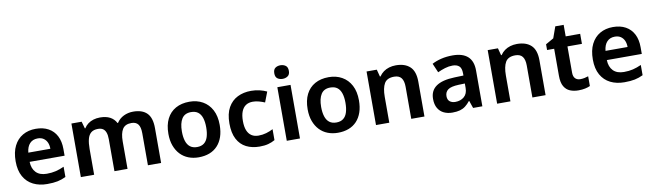

<svg xmlns="http://www.w3.org/2000/svg" viewBox="-41 -1332 6530 1920"><g transform="rotate(-10 3224.5 -372.5)"><path d="M302 -554Q377 -554 430.5 -524.5Q484 -495 512.5 -440Q541 -385 541 -307V-239H186Q188 -170 226 -131Q264 -92 335 -92Q386 -92 427 -102Q468 -112 512 -132V-28Q471 -8 428 1Q385 10 322 10Q242 10 180.5 -20.5Q119 -51 84 -113Q49 -175 49 -268Q49 -361 81 -424.5Q113 -488 170 -521Q227 -554 302 -554ZM305 -456Q255 -456 225 -424Q195 -392 189 -332H413Q413 -368 401 -395.5Q389 -423 365 -439.5Q341 -456 305 -456Z M1292 -554Q1384 -554 1431.5 -506.5Q1479 -459 1479 -354V0H1345V-325Q1345 -388 1323 -416.5Q1301 -445 1255 -445Q1191 -445 1164.5 -402.5Q1138 -360 1138 -279V0H1005V-325Q1005 -366 995 -393Q985 -420 965.5 -432.5Q946 -445 915 -445Q871 -445 845.5 -424Q820 -403 809.5 -362Q799 -321 799 -262V0H664V-544H768L788 -473H793Q809 -499 833 -517Q857 -535 888 -544.5Q919 -554 955 -554Q1016 -554 1056.5 -532.5Q1097 -511 1119 -469H1124Q1151 -511 1195.5 -532.5Q1240 -554 1292 -554Z M2122 -273Q2122 -205 2104 -152.5Q2086 -100 2052 -63.5Q2018 -27 1969.5 -8.5Q1921 10 1860 10Q1804 10 1756.5 -8.5Q1709 -27 1674.5 -63.5Q1640 -100 1620.5 -152.5Q1601 -205 1601 -273Q1601 -363 1632.5 -425.5Q1664 -488 1723 -521Q1782 -554 1863 -554Q1939 -554 1997.5 -521Q2056 -488 2089 -425.5Q2122 -363 2122 -273ZM1738 -273Q1738 -217 1751 -176.5Q1764 -136 1791.5 -115Q1819 -94 1862 -94Q1905 -94 1932.5 -115Q1960 -136 1972.5 -176.5Q1985 -217 1985 -273Q1985 -329 1972 -368.5Q1959 -408 1932 -428.5Q1905 -449 1861 -449Q1797 -449 1767.5 -403Q1738 -357 1738 -273Z M2479 10Q2402 10 2343.5 -19.5Q2285 -49 2252.5 -111Q2220 -173 2220 -269Q2220 -369 2255.5 -431.5Q2291 -494 2351.5 -524Q2412 -554 2489 -554Q2535 -554 2576 -544Q2617 -534 2648 -519L2608 -415Q2580 -427 2549 -435.5Q2518 -444 2488 -444Q2445 -444 2416 -424.5Q2387 -405 2372 -366.5Q2357 -328 2357 -270Q2357 -213 2372 -175.5Q2387 -138 2416 -119Q2445 -100 2486 -100Q2528 -100 2565.5 -111Q2603 -122 2635 -139V-28Q2604 -10 2567 0Q2530 10 2479 10Z M2889 -544V0H2755V-544ZM2823 -755Q2852 -755 2874.5 -739.5Q2897 -724 2897 -685Q2897 -648 2874.5 -632.5Q2852 -617 2823 -617Q2792 -617 2770.5 -632.5Q2749 -648 2749 -685Q2749 -724 2770.5 -739.5Q2792 -755 2823 -755Z M3536 -273Q3536 -205 3518 -152.5Q3500 -100 3466 -63.5Q3432 -27 3383.5 -8.5Q3335 10 3274 10Q3218 10 3170.5 -8.5Q3123 -27 3088.5 -63.5Q3054 -100 3034.5 -152.5Q3015 -205 3015 -273Q3015 -363 3046.5 -425.5Q3078 -488 3137 -521Q3196 -554 3277 -554Q3353 -554 3411.5 -521Q3470 -488 3503 -425.5Q3536 -363 3536 -273ZM3152 -273Q3152 -217 3165 -176.5Q3178 -136 3205.5 -115Q3233 -94 3276 -94Q3319 -94 3346.5 -115Q3374 -136 3386.5 -176.5Q3399 -217 3399 -273Q3399 -329 3386 -368.5Q3373 -408 3346 -428.5Q3319 -449 3275 -449Q3211 -449 3181.5 -403Q3152 -357 3152 -273Z M3959 -554Q4051 -554 4102 -506.5Q4153 -459 4153 -354V0H4019V-325Q4019 -385 3996 -415Q3973 -445 3923 -445Q3850 -445 3823 -398Q3796 -351 3796 -262V0H3661V-544H3765L3784 -471H3790Q3808 -498 3833.5 -516.5Q3859 -535 3891 -544.5Q3923 -554 3959 -554Z M4536 -553Q4637 -553 4689 -506Q4741 -459 4741 -364V0H4647L4621 -75H4617Q4594 -46 4569.5 -27Q4545 -8 4513.5 1Q4482 10 4436 10Q4388 10 4350 -8Q4312 -26 4290 -63.5Q4268 -101 4268 -158Q4268 -242 4330 -285.5Q4392 -329 4517 -333L4608 -336V-357Q4608 -411 4584 -432Q4560 -453 4517 -453Q4479 -453 4440 -441Q4401 -429 4365 -412L4325 -505Q4366 -527 4419.5 -540Q4473 -553 4536 -553ZM4545 -253Q4467 -250 4436 -227Q4405 -204 4405 -162Q4405 -125 4427 -107.5Q4449 -90 4483 -90Q4537 -90 4572.5 -120.5Q4608 -151 4608 -210V-255Z M5189 -554Q5281 -554 5332 -506.5Q5383 -459 5383 -354V0H5249V-325Q5249 -385 5226 -415Q5203 -445 5153 -445Q5080 -445 5053 -398Q5026 -351 5026 -262V0H4891V-544H4995L5014 -471H5020Q5038 -498 5063.5 -516.5Q5089 -535 5121 -544.5Q5153 -554 5189 -554Z M5753 -97Q5775 -97 5796.5 -101.5Q5818 -106 5835 -112V-13Q5814 -3 5784 3.5Q5754 10 5716 10Q5669 10 5631 -5.5Q5593 -21 5570.5 -59.5Q5548 -98 5548 -168V-442H5476V-500L5557 -546L5598 -661H5683V-544H5830V-442H5683V-175Q5683 -136 5702 -116.5Q5721 -97 5753 -97Z M6163 -554Q6238 -554 6291.5 -524.5Q6345 -495 6373.5 -440Q6402 -385 6402 -307V-239H6047Q6049 -170 6087 -131Q6125 -92 6196 -92Q6247 -92 6288 -102Q6329 -112 6373 -132V-28Q6332 -8 6289 1Q6246 10 6183 10Q6103 10 6041.5 -20.5Q5980 -51 5945 -113Q5910 -175 5910 -268Q5910 -361 5942 -424.5Q5974 -488 6031 -521Q6088 -554 6163 -554ZM6166 -456Q6116 -456 6086 -424Q6056 -392 6050 -332H6274Q6274 -368 6262 -395.5Q6250 -423 6226 -439.5Q6202 -456 6166 -456Z"/></g></svg>

Font: Noto Sans Oriya SemiBold
Style: Regular
Weight: 600
Version: Version 2.003